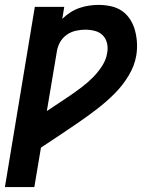

<svg xmlns="http://www.w3.org/2000/svg" viewBox="-31 -548 651 783"><path d="M-11 215 111 -520H231L223 -471Q238 -486 256 -497.5Q274 -509 293 -515.5Q312 -522 332 -525Q352 -528 371 -528Q397 -528 422 -522.5Q447 -517 467 -503Q487 -489 500 -468.5Q513 -448 519.5 -424Q526 -400 527.5 -374.5Q529 -349 525 -323Q518 -280 493.5 -239.5Q469 -199 436 -166Q403 -133 366 -104.5Q329 -76 290.5 -49.5Q252 -23 213 3Q174 29 136 54L109 215ZM160 -95Q185 -112 209.5 -128Q234 -144 258 -160.5Q282 -177 305.5 -195Q329 -213 349.5 -234Q370 -255 386 -280Q402 -305 406 -332Q410 -352 405.5 -371.5Q401 -391 388 -404Q375 -417 356 -422Q337 -427 317 -427Q298 -427 278 -422.5Q258 -418 241 -406Q224 -394 214 -376Q204 -358 201 -339Z"/></svg>

Font: Iosevka SS04 Extended
Style: Bold Italic
Weight: 700
Width: 7
Italic angle: -9°
Monospace: yes
Designer: Belleve Invis
Foundry: Belleve Invis
Version: Version 19.0.0; ttfautohint (v1.8.4)